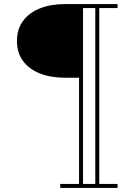

<svg xmlns="http://www.w3.org/2000/svg" viewBox="-20 -770 638 940"><path d="M298 -389.5Q228 -389.5 175 -410.5Q122 -431.5 92.5 -471.8Q63 -512 63 -569.5Q63 -627 92.5 -667.2Q122 -707.5 175 -728.8Q228 -750 298 -750H555.5V-730.5H378V-389.5ZM275 150V130.5H555.5V150ZM367 150V-750H386.5V150ZM446.5 150V-750H466V150Z"/></svg>

Font: Bodoni Moda SC
Style: Regular
Weight: 400
Designer: Owen Earl
Foundry: indestructible type
Version: Version 2.005